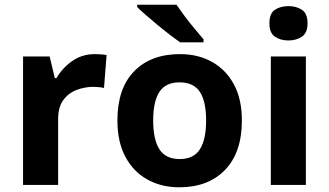

<svg xmlns="http://www.w3.org/2000/svg" viewBox="-20 -786 1398 816"><path d="M383 -556Q394 -556 409 -555Q424 -554 433 -552L422 -412Q415 -414 401.5 -415.5Q388 -417 378 -417Q340 -417 305 -403.5Q270 -390 248.5 -360Q227 -330 227 -278V0H78V-546H191L213 -454H220Q244 -496 286 -526Q328 -556 383 -556Z M1008 -274Q1008 -138 936.5 -64Q865 10 742 10Q666 10 606.5 -23Q547 -56 513 -119.5Q479 -183 479 -274Q479 -410 550 -483Q621 -556 745 -556Q822 -556 881 -523Q940 -490 974 -427.5Q1008 -365 1008 -274ZM631 -274Q631 -193 657.5 -151.5Q684 -110 744 -110Q803 -110 829.5 -151.5Q856 -193 856 -274Q856 -355 829.5 -395.5Q803 -436 743 -436Q684 -436 657.5 -395.5Q631 -355 631 -274ZM730 -766Q745 -744 765.5 -716.5Q786 -689 807.5 -663.5Q829 -638 845 -619V-606H746Q727 -619 701.5 -638.5Q676 -658 649.5 -680Q623 -702 600 -722Q577 -742 563 -756V-766Z M1206 -760Q1239 -760 1263 -744.5Q1287 -729 1287 -687Q1287 -646 1263 -630Q1239 -614 1206 -614Q1172 -614 1148.5 -630Q1125 -646 1125 -687Q1125 -729 1148.5 -744.5Q1172 -760 1206 -760ZM1280 -546V0H1131V-546Z"/></svg>

Font: Noto Sans Kayah Li
Style: Bold
Weight: 700
Designer: Monotype Design Team, Sérgio Martins
Foundry: Monotype Imaging Inc.
Version: Version 2.002; ttfautohint (v1.8.4.7-5d5b)